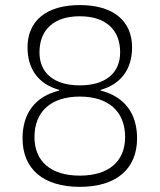

<svg xmlns="http://www.w3.org/2000/svg" viewBox="-20 -723 626 753"><path d="M293 9.8C436 9.8 517.6 -60.1 517.6 -180.7C517.6 -279.3 466.8 -344.7 375 -367.7V-370.6C454.1 -393.1 498 -451.2 498 -537.1C498 -642.1 423.3 -703.1 293 -703.1C162.6 -703.1 87.9 -642.1 87.9 -537.1C87.9 -450.7 132.3 -392.6 211.9 -370.6V-367.7C119.6 -345.2 68.4 -279.8 68.4 -180.7C68.4 -60.1 149.9 9.8 293 9.8ZM293 -34.2C180.2 -34.2 115.2 -89.4 115.2 -185.5C115.2 -285.6 180.2 -344.2 293 -344.2C405.8 -344.2 470.7 -285.6 470.7 -185.5C470.7 -89.4 405.8 -34.2 293 -34.2ZM293 -388.2C192.9 -388.2 134.8 -436 134.8 -517.6C134.8 -607.9 192.9 -659.2 293 -659.2C393.1 -659.2 451.2 -607.9 451.2 -517.6C451.2 -436 393.1 -388.2 293 -388.2Z"/></svg>

Font: Cascadia Code PL ExtraLight
Style: Regular
Weight: 200
Monospace: yes
Designer: Aaron Bell
Foundry: Saja Typeworks
Version: Version 2404.023